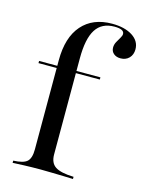

<svg xmlns="http://www.w3.org/2000/svg" viewBox="-100 -694 576 756"><g transform="rotate(15 188.5 -315.5)"><path d="M25.8 0V-8.9Q66.9 -10.5 81.9 -24.2Q96.8 -37.9 96.8 -73.4V-437.1Q96.8 -530.6 140.7 -580.6Q184.7 -630.6 262.9 -630.6Q314.5 -630.6 346 -610.5Q377.4 -590.3 377.4 -556.5Q377.4 -534.7 364.1 -521Q350.8 -507.3 329 -507.3Q312.1 -507.3 301.2 -516.5Q290.3 -525.8 290.3 -541.1Q290.3 -553.2 296.4 -564.5Q302.4 -575.8 308.5 -585.5Q314.5 -595.2 314.5 -602.4Q314.5 -621.8 275 -621.8Q223.4 -621.8 199.2 -583.9Q175 -546 175 -466.1V-74.2Q175 -39.5 197.2 -25Q219.4 -10.5 271.8 -8.9V0Q258.1 -0.8 235.9 -1.2Q213.7 -1.6 188.3 -2.4Q162.9 -3.2 138.7 -3.2Q102.4 -3.2 71.8 -2Q41.1 -0.8 25.8 0ZM22.6 -405.6V-414.5H272.6V-405.6Z"/></g></svg>

Font: Playfair 144pt
Style: Regular
Weight: 400
Designer: Claus Eggers Sørensen
Foundry: Claus Eggers Sørensen
Version: Version 2.001;gftools[0.9.30]